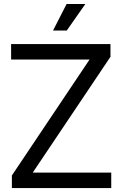

<svg xmlns="http://www.w3.org/2000/svg" viewBox="-20 -950 618 970"><path d="M40 0V-63.5L432.6 -649.4H36.1V-727.5H538.1V-663.1L145.5 -78.1H542V0ZM248 -795.9 316.4 -929.7H411.1L317.4 -795.9Z"/></svg>

Font: Inter Tight
Style: Regular
Weight: 400
Designer: Rasmus Andersson
Foundry: rsms
Version: Version 3.002